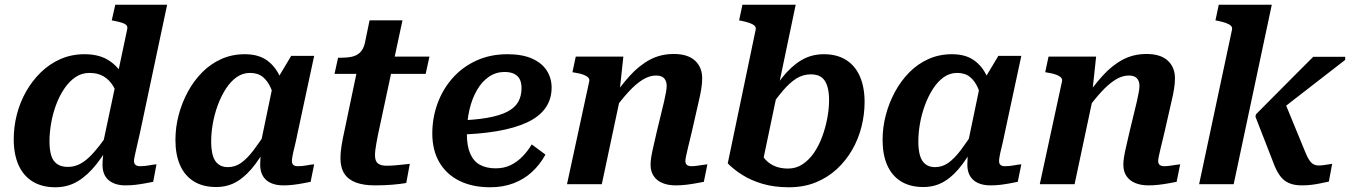

<svg xmlns="http://www.w3.org/2000/svg" viewBox="-20 -778 5702 811"><path d="M214 13Q157 13 117.5 -11.5Q78 -36 58 -81.5Q38 -127 38 -190Q38 -242 51 -293.5Q64 -345 90 -391Q116 -437 152.5 -472.5Q189 -508 235.5 -528.5Q282 -549 337 -549Q394 -549 432.5 -527Q471 -505 494 -467.5Q517 -430 527 -382L483 -353Q474 -388 458 -414.5Q442 -441 417.5 -455.5Q393 -470 358 -470Q325 -470 298.5 -452Q272 -434 251.5 -403.5Q231 -373 217 -335.5Q203 -298 196 -257.5Q189 -217 189 -181Q189 -145 196.5 -121Q204 -97 221.5 -85Q239 -73 266 -73Q290 -73 311.5 -82.5Q333 -92 354.5 -112Q376 -132 399 -161.5Q422 -191 449 -231L463 -200Q426 -134 389 -86.5Q352 -39 309.5 -13Q267 13 214 13ZM510 5Q465 5 439 -17Q413 -39 413 -82Q413 -88 413.5 -98Q414 -108 415.5 -120.5Q417 -133 418 -148L409 -143L517 -653Q520 -665 514 -671.5Q508 -678 495 -682Q482 -686 462 -690L452 -692L467 -758H686L571 -216Q563 -181 557.5 -157Q552 -133 549 -119Q546 -105 546 -98Q546 -87 552.5 -81.5Q559 -76 572 -76Q591 -76 609.5 -79.5Q628 -83 641 -84L627 -10Q611 -7 592.5 -3.5Q574 0 553.5 2.5Q533 5 510 5Z M1188 -352 1144 -335Q1137 -376 1124 -406Q1111 -436 1090 -453Q1069 -470 1036 -470Q1005 -470 979.5 -452Q954 -434 934 -403Q914 -372 900 -334Q886 -296 879 -256.5Q872 -217 872 -181Q872 -145 879 -121Q886 -97 902 -84.5Q918 -72 942 -72Q973 -72 998.5 -90Q1024 -108 1051 -143.5Q1078 -179 1111 -231L1129 -198Q1094 -133 1059 -85.5Q1024 -38 984 -13Q944 12 893 12Q837 12 798.5 -12Q760 -36 740.5 -80.5Q721 -125 721 -187Q721 -240 734.5 -291.5Q748 -343 773 -389.5Q798 -436 833.5 -472Q869 -508 914.5 -528.5Q960 -549 1014 -549Q1071 -549 1107 -523.5Q1143 -498 1162.5 -454Q1182 -410 1188 -352ZM1307 -542 1237 -216Q1230 -181 1224 -157Q1218 -133 1215.5 -119Q1213 -105 1213 -98Q1213 -87 1219 -81.5Q1225 -76 1238 -76Q1257 -76 1275.5 -79.5Q1294 -83 1307 -84L1292 -10Q1277 -7 1258.5 -3.5Q1240 0 1219.5 2.5Q1199 5 1176 5Q1146 5 1124 -5Q1102 -15 1090.5 -34.5Q1079 -54 1079 -82Q1079 -91 1080 -109Q1081 -127 1084 -151L1075 -142L1132 -416L1140 -425L1210 -542Z M1563 5Q1516 5 1483.5 -7Q1451 -19 1434.5 -44.5Q1418 -70 1418 -111Q1418 -134 1423 -164.5Q1428 -195 1435 -226L1497 -522L1563 -539H1794L1778 -466H1393L1408 -534H1417Q1446 -534 1466.5 -538.5Q1487 -543 1501 -556.5Q1515 -570 1521 -595L1541 -692H1680L1576 -206Q1573 -190 1570 -174Q1567 -158 1565.5 -145Q1564 -132 1564 -122Q1564 -97 1576.5 -87.5Q1589 -78 1613 -78Q1629 -78 1648 -79.5Q1667 -81 1684 -83Q1701 -85 1711 -86L1696 -5Q1673 -1 1639.5 2Q1606 5 1563 5Z M2051 13Q1975 13 1920 -14.5Q1865 -42 1835.5 -93Q1806 -144 1806 -214Q1806 -280 1828 -340.5Q1850 -401 1891.5 -448Q1933 -495 1992 -522Q2051 -549 2123 -549Q2186 -549 2227.5 -530.5Q2269 -512 2289.5 -480Q2310 -448 2310 -408Q2310 -359 2284 -322Q2258 -285 2206.5 -261Q2155 -237 2079.5 -224Q2004 -211 1904 -209L1909 -269Q1984 -271 2036.5 -280Q2089 -289 2121.5 -305.5Q2154 -322 2168.5 -347Q2183 -372 2183 -406Q2183 -428 2175.5 -443Q2168 -458 2152 -466Q2136 -474 2111 -474Q2075 -474 2045.5 -454Q2016 -434 1995 -398Q1974 -362 1963 -315Q1952 -268 1952 -213Q1952 -162 1966 -129.5Q1980 -97 2007 -82Q2034 -67 2074 -67Q2110 -67 2138 -81Q2166 -95 2188 -118Q2210 -141 2226 -168L2284 -125Q2261 -83 2227.5 -52Q2194 -21 2149.5 -4Q2105 13 2051 13Z M2375 0H2522L2604 -386L2597 -390L2613 -539H2412L2398 -473L2409 -471Q2429 -468 2443 -463Q2457 -458 2464 -451Q2471 -444 2469 -435ZM2901 -216 2931 -348Q2938 -377 2942 -401.5Q2946 -426 2946 -447Q2946 -494 2915.5 -522Q2885 -550 2826 -550Q2770 -550 2724.5 -525.5Q2679 -501 2639 -456.5Q2599 -412 2560 -354L2568 -307Q2603 -355 2634 -389Q2665 -423 2694 -441Q2723 -459 2751 -459Q2775 -459 2785.5 -447Q2796 -435 2796 -416Q2796 -403 2793 -388Q2790 -373 2785 -349L2755 -225Q2745 -182 2739 -155.5Q2733 -129 2730.5 -112.5Q2728 -96 2728 -82Q2728 -54 2741 -34.5Q2754 -15 2778 -5Q2802 5 2833 5Q2856 5 2877.5 2.5Q2899 0 2918 -3.5Q2937 -7 2953 -10L2968 -84Q2960 -83 2949 -81.5Q2938 -80 2925.5 -78Q2913 -76 2901 -76Q2888 -76 2881.5 -81.5Q2875 -87 2875 -98Q2875 -105 2878 -119Q2881 -133 2886.5 -156.5Q2892 -180 2901 -216Z M3309 -66Q3343 -66 3370.5 -84.5Q3398 -103 3418.5 -133Q3439 -163 3453 -201Q3467 -239 3474.5 -279Q3482 -319 3482 -356Q3482 -391 3474 -415.5Q3466 -440 3449.5 -452Q3433 -464 3405 -464Q3372 -464 3344 -446.5Q3316 -429 3287 -395Q3258 -361 3223 -309L3211 -339Q3247 -404 3284.5 -451Q3322 -498 3364.5 -523.5Q3407 -549 3460 -549Q3515 -549 3553.5 -525Q3592 -501 3612 -455.5Q3632 -410 3632 -347Q3632 -295 3619 -243Q3606 -191 3579.5 -145Q3553 -99 3514.5 -63.5Q3476 -28 3425.5 -7.5Q3375 13 3312 13Q3250 13 3201 -1.5Q3152 -16 3115 -39.5Q3078 -63 3054 -88L3172 -653Q3174 -663 3167 -669.5Q3160 -676 3146 -681Q3132 -686 3112 -690L3102 -692L3116 -758H3341L3197 -71Q3188 -80 3182.5 -90.5Q3177 -101 3175 -112Q3173 -123 3175 -134.5Q3177 -146 3182 -157Q3191 -133 3206.5 -112Q3222 -91 3247.5 -78.5Q3273 -66 3309 -66Z M4175 -352 4131 -335Q4124 -376 4111 -406Q4098 -436 4077 -453Q4056 -470 4023 -470Q3992 -470 3966.5 -452Q3941 -434 3921 -403Q3901 -372 3887 -334Q3873 -296 3866 -256.5Q3859 -217 3859 -181Q3859 -145 3866 -121Q3873 -97 3889 -84.5Q3905 -72 3929 -72Q3960 -72 3985.5 -90Q4011 -108 4038 -143.5Q4065 -179 4098 -231L4116 -198Q4081 -133 4046 -85.5Q4011 -38 3971 -13Q3931 12 3880 12Q3824 12 3785.5 -12Q3747 -36 3727.5 -80.5Q3708 -125 3708 -187Q3708 -240 3721.5 -291.5Q3735 -343 3760 -389.5Q3785 -436 3820.5 -472Q3856 -508 3901.5 -528.5Q3947 -549 4001 -549Q4058 -549 4094 -523.5Q4130 -498 4149.5 -454Q4169 -410 4175 -352ZM4294 -542 4224 -216Q4217 -181 4211 -157Q4205 -133 4202.5 -119Q4200 -105 4200 -98Q4200 -87 4206 -81.5Q4212 -76 4225 -76Q4244 -76 4262.5 -79.5Q4281 -83 4294 -84L4279 -10Q4264 -7 4245.5 -3.5Q4227 0 4206.5 2.5Q4186 5 4163 5Q4133 5 4111 -5Q4089 -15 4077.5 -34.5Q4066 -54 4066 -82Q4066 -91 4067 -109Q4068 -127 4071 -151L4062 -142L4119 -416L4127 -425L4197 -542Z M4372 0H4519L4601 -386L4594 -390L4610 -539H4409L4395 -473L4406 -471Q4426 -468 4440 -463Q4454 -458 4461 -451Q4468 -444 4466 -435ZM4898 -216 4928 -348Q4935 -377 4939 -401.5Q4943 -426 4943 -447Q4943 -494 4912.5 -522Q4882 -550 4823 -550Q4767 -550 4721.5 -525.5Q4676 -501 4636 -456.5Q4596 -412 4557 -354L4565 -307Q4600 -355 4631 -389Q4662 -423 4691 -441Q4720 -459 4748 -459Q4772 -459 4782.5 -447Q4793 -435 4793 -416Q4793 -403 4790 -388Q4787 -373 4782 -349L4752 -225Q4742 -182 4736 -155.5Q4730 -129 4727.5 -112.5Q4725 -96 4725 -82Q4725 -54 4738 -34.5Q4751 -15 4775 -5Q4799 5 4830 5Q4853 5 4874.5 2.5Q4896 0 4915 -3.5Q4934 -7 4950 -10L4965 -84Q4957 -83 4946 -81.5Q4935 -80 4922.5 -78Q4910 -76 4898 -76Q4885 -76 4878.5 -81.5Q4872 -87 4872 -98Q4872 -105 4875 -119Q4878 -133 4883.5 -156.5Q4889 -180 4898 -216Z M5492 -139 5404 -353 5349 -282Q5401 -322 5453 -363Q5505 -404 5557.5 -444Q5610 -484 5662 -525V-538H5527Q5487 -498 5446.5 -457.5Q5406 -417 5366 -376.5Q5326 -336 5285 -295L5283 -285L5357 -95Q5369 -61 5384.5 -38.5Q5400 -16 5422.5 -5.5Q5445 5 5479 5Q5501 5 5521 2.5Q5541 0 5559.5 -4Q5578 -8 5593 -11L5607 -86Q5600 -85 5590.5 -83.5Q5581 -82 5571 -80.5Q5561 -79 5550 -79Q5540 -79 5531.5 -82.5Q5523 -86 5516.5 -93.5Q5510 -101 5504 -112.5Q5498 -124 5492 -139ZM5045 0H5191L5352 -758H5128L5114 -692L5124 -690Q5144 -686 5158 -681Q5172 -676 5179 -669.5Q5186 -663 5184 -653Z"/></svg>

Font: Roboto Serif SemiBold
Style: Italic
Weight: 600
Italic angle: -10°
Version: Version 1.007